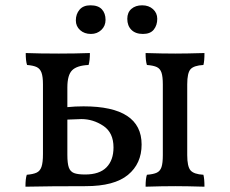

<svg xmlns="http://www.w3.org/2000/svg" viewBox="-20 -702 867 724"><path d="M514 -157Q514 -85 462.5 -42.5Q411 0 303 0Q166 0 76 2Q76 -29 81 -43Q105 -45 118 -51Q131 -57 136.5 -73Q142 -89 142 -121V-384Q142 -413 136.5 -428Q131 -443 118.5 -449Q106 -455 82 -457Q77 -472 77 -502Q129 -500 202 -500Q263 -500 319 -502Q319 -473 314 -457Q270 -455 252 -437Q234 -419 234 -372V-298Q263 -301 295 -301Q514 -301 514 -157ZM747 -43Q751 -28 751 2Q683 0 641 0Q591 0 529 2Q529 -29 534 -43Q559 -45 571.5 -51Q584 -57 589 -72Q594 -87 594 -117V-384Q594 -413 589 -428Q584 -443 571.5 -449Q559 -455 534 -457Q529 -472 529 -502Q593 -500 641 -500Q681 -500 751 -502Q751 -471 747 -457Q711 -455 698.5 -441Q686 -427 686 -384V-117Q686 -74 698.5 -59.5Q711 -45 747 -43ZM408 -146Q408 -202 369.5 -227.5Q331 -253 287 -253L234 -251V-118Q234 -86 239.5 -70.5Q245 -55 259 -49.5Q273 -44 301 -44Q355 -44 381.5 -71Q408 -98 408 -146ZM266 -625Q266 -649 280 -665.5Q294 -682 321 -682Q350 -682 364 -667Q378 -652 378 -627Q378 -604 362 -589Q346 -574 323 -574Q298 -574 282 -588.5Q266 -603 266 -625ZM460 -631Q460 -655 475.5 -668.5Q491 -682 516 -682Q541 -682 557 -667.5Q573 -653 573 -631Q573 -607 560 -590.5Q547 -574 519 -574Q491 -574 475.5 -589.5Q460 -605 460 -631Z"/></svg>

Font: Vollkorn SC
Style: Regular
Weight: 400
Designer: Friedrich Althausen
Foundry: Friedrich Althausen
Version: Version 4.015